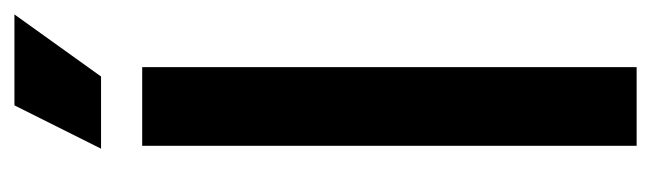

<svg xmlns="http://www.w3.org/2000/svg" viewBox="-338 -564 902 266"><g transform="rotate(-90 113.0 -431.0)"><path d="M44 0V-685H153V0ZM140 -742H40L100 -862H226Z"/></g></svg>

Font: Bricolage Grotesque 48pt Medium
Style: Regular
Weight: 500
Designer: Mathieu Triay
Foundry: Atelier Triay
Version: Version 1.000; ttfautohint (v1.8.4.7-5d5b);gftools[0.9.32]